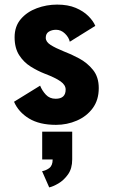

<svg xmlns="http://www.w3.org/2000/svg" viewBox="-20 -532 490 835"><path d="M223.5 11Q151.5 11 106 -16.8Q60.5 -44.5 41 -89.5L154.5 -159.5Q163 -138 179.5 -120.2Q196 -102.5 222 -102.5Q265.5 -102.5 265.5 -142.5Q265.5 -162.5 243.2 -178.2Q221 -194 173.5 -212Q144 -223.5 113.8 -242.2Q83.5 -261 63.5 -292Q43.5 -323 43.5 -370Q43.5 -417.5 70.5 -449Q97.5 -480.5 140 -496.2Q182.5 -512 228.5 -512Q275.5 -512 309.2 -497.8Q343 -483.5 364.2 -462.2Q385.5 -441 394.5 -419.5L283.5 -350.5Q279.5 -369.5 262.5 -386Q245.5 -402.5 224 -402.5Q205.5 -402.5 192.2 -394.2Q179 -386 179 -367.5Q179 -350 200.2 -336.5Q221.5 -323 257.5 -308.5Q288.5 -297 324 -278Q359.5 -259 384.5 -228Q409.5 -197 409.5 -149Q409.5 -97 383.2 -61.5Q357 -26 314.2 -7.5Q271.5 11 223.5 11ZM163.5 161.5V40.5H294V161.5Q294 201 275.8 226.5Q257.5 252 234 265.8Q210.5 279.5 194 283L163 212.5Q180.5 209.5 194.8 198.5Q209 187.5 209 161.5Z"/></svg>

Font: Trispace Condensed
Style: Bold
Weight: 700
Width: 3
Designer: Tyler Finck
Foundry: Etcetera Type Company
Version: Version 1.210; ttfautohint (v1.8.3)